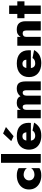

<svg xmlns="http://www.w3.org/2000/svg" viewBox="1448 -2268 830 3765"><g transform="rotate(-90 1862.5 -385.0)"><path d="M208 -230Q208 -179 241 -151.5Q274 -124 320 -124Q358 -124 392 -139.5Q426 -155 448 -188V-26Q424 -10 391 0Q358 10 304 10Q225 10 163 -19.5Q101 -49 65.5 -102.5Q30 -156 30 -230Q30 -304 65.5 -357.5Q101 -411 163 -440.5Q225 -470 304 -470Q358 -470 391 -459.5Q424 -449 448 -435V-273Q426 -306 389 -321Q352 -336 320 -336Q274 -336 241 -305.5Q208 -275 208 -230Z M553 -780H726V0H553Z M1255 -683 1075 -533 978 -579 1128 -739ZM1341 -131Q1306 -67 1246.5 -28.5Q1187 10 1085 10Q995 10 934 -21Q873 -52 842 -106.5Q811 -161 811 -230Q811 -243 812 -255Q813 -267 815 -279Q829 -364 894.5 -417Q960 -470 1079 -470Q1207 -470 1272 -408.5Q1337 -347 1337 -238Q1337 -232 1336.5 -220Q1336 -208 1335 -194H988Q996 -147 1022 -128Q1048 -109 1079 -109Q1155 -109 1185 -162ZM1075 -360Q1002 -360 989 -283H1152Q1147 -321 1128.5 -340.5Q1110 -360 1075 -360Z M2149 -298V0H1976V-280Q1976 -316 1964.5 -335.5Q1953 -355 1926 -355Q1901 -355 1885.5 -336.5Q1870 -318 1870 -280V0H1697V-280Q1697 -316 1685.5 -335.5Q1674 -355 1647 -355Q1622 -355 1606.5 -336.5Q1591 -318 1591 -280V0H1426V-460H1591V-391Q1610 -428 1643.5 -449.5Q1677 -471 1726 -471Q1781 -471 1812.5 -452.5Q1844 -434 1857 -398Q1882 -432 1920 -451.5Q1958 -471 2005 -471Q2088 -471 2118.5 -426Q2149 -381 2149 -298Z M2508 10Q2380 10 2307 -54.5Q2234 -119 2234 -230Q2234 -343 2305 -406.5Q2376 -470 2502 -470Q2627 -470 2693.5 -410Q2760 -350 2760 -238Q2760 -226 2759.5 -214.5Q2759 -203 2758 -194H2410Q2424 -109 2502 -109Q2578 -109 2608 -162L2764 -131Q2690 10 2508 10ZM2498 -360Q2427 -360 2412 -283H2575Q2573 -319 2552 -339.5Q2531 -360 2498 -360Z M3148 -280Q3148 -316 3136 -335.5Q3124 -355 3090 -355Q3059 -355 3040.5 -336.5Q3022 -318 3022 -280V0H2849V-460H3022V-392Q3041 -429 3075.5 -450Q3110 -471 3163 -471Q3252 -471 3290.5 -425.5Q3329 -380 3329 -298V0H3148Z M3389 -460H3472V-620H3637V-460H3720V-320H3637V0H3472V-320H3389Z"/></g></svg>

Font: Jost* Heavy
Style: Regular
Weight: 800
Version: Version 3.7